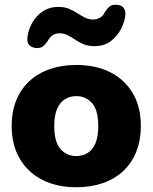

<svg xmlns="http://www.w3.org/2000/svg" viewBox="-20 -776 642 807"><path d="M301 11Q219 11 158 -20Q97 -51 63 -109Q29 -167 29 -246Q29 -306 48 -353.5Q67 -401 103 -434.5Q139 -468 189 -485.5Q239 -503 301 -503Q383 -503 444 -472Q505 -441 538.5 -383.5Q572 -326 572 -246Q572 -187 553 -139Q534 -91 498.5 -57.5Q463 -24 412.5 -6.5Q362 11 301 11ZM301 -120Q328 -120 349 -133.5Q370 -147 381.5 -174.5Q393 -202 393 -246Q393 -313 367 -342.5Q341 -372 301 -372Q274 -372 253 -359Q232 -346 220 -318.5Q208 -291 208 -246Q208 -180 234 -150Q260 -120 301 -120ZM132 -574Q112 -576 102 -587.5Q92 -599 96 -623Q98 -641 106.5 -662Q115 -683 131 -702.5Q147 -722 170.5 -734.5Q194 -747 226 -747Q251 -747 270 -739Q289 -731 305 -720.5Q321 -710 337 -702Q353 -694 372 -694Q388 -694 401 -702Q414 -710 420 -724Q430 -740 440.5 -748.5Q451 -757 469 -756Q491 -755 500.5 -741.5Q510 -728 506 -707Q503 -682 488 -653Q473 -624 445.5 -603Q418 -582 376 -582Q351 -582 332 -590Q313 -598 296.5 -609Q280 -620 264.5 -628Q249 -636 230 -636Q214 -636 201.5 -628Q189 -620 182 -606Q175 -595 164.5 -584Q154 -573 132 -574Z"/></svg>

Font: Nunito ExtraLight Black
Style: Regular
Weight: 900
Version: Version 3.602